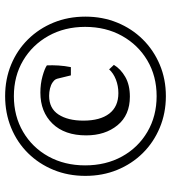

<svg xmlns="http://www.w3.org/2000/svg" viewBox="22 -668 683 768"><g transform="rotate(-90 364.0 -283.5)"><path d="M362 -106Q288 -106 247.5 -155.5Q207 -205 207 -281Q207 -367 254 -415.5Q301 -464 378 -464Q413 -464 443.5 -455.5Q474 -447 487 -438Q488 -416 486.5 -391.5Q485 -367 480 -342H447L435 -391Q434 -397 431 -403Q428 -409 419 -415Q409 -422 394.5 -425.5Q380 -429 365 -429Q315 -429 290.5 -391.5Q266 -354 266 -292Q266 -225 294 -188.5Q322 -152 376 -152Q405 -152 430.5 -162Q456 -172 471 -189L489 -170Q473 -143 441 -124.5Q409 -106 362 -106ZM87 -285Q87 -202 122.5 -137.5Q158 -73 221 -36Q284 1 364 1Q444 1 506.5 -36Q569 -73 605 -137.5Q641 -202 641 -285Q641 -367 605 -431.5Q569 -496 506.5 -533Q444 -570 364 -570Q284 -570 221 -533Q158 -496 122.5 -431.5Q87 -367 87 -285ZM45 -284Q45 -353 69 -411.5Q93 -470 136 -513.5Q179 -557 237.5 -581Q296 -605 364 -605Q432 -605 490 -581Q548 -557 591 -513.5Q634 -470 658 -411.5Q682 -353 682 -284Q682 -215 658 -156.5Q634 -98 591 -54.5Q548 -11 490 13.5Q432 38 364 38Q296 38 237.5 13.5Q179 -11 136 -54.5Q93 -98 69 -156.5Q45 -215 45 -284Z"/></g></svg>

Font: Rasa Light
Style: Regular
Weight: 300
Designer: Anna Giedrys (Yrsa+Rasa design), David Brezina (Yrsa art-direction, Rasa art-direction, design)
Foundry: Rosetta Type Foundry
Version: Version 2.004